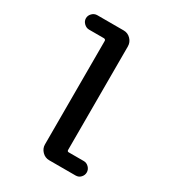

<svg xmlns="http://www.w3.org/2000/svg" viewBox="-176 -833 853 937"><g transform="rotate(30 250.0 -365.0)"><path d="M95.7 -649.4Q80.1 -649.4 67.4 -661.6Q54.7 -673.8 54.7 -689.9Q54.7 -706.1 66.9 -718.3Q79.1 -730.5 95.7 -730.5H244.1Q267.6 -730.5 284.2 -713.4Q300.8 -696.3 300.8 -672.9V-89.8Q300.8 -81.1 309.6 -81.1H394.5Q410.2 -81.1 422.4 -68.8Q434.6 -56.6 434.6 -40Q434.6 -24.4 423.3 -12.2Q412.1 0 394.5 0H246.1Q222.7 0 206.1 -17.1Q189.5 -34.2 189.5 -56.6V-639.6Q189.5 -648.4 179.7 -649.4Z"/></g></svg>

Font: Rounded Mgen+ 1mn medium
Style: Regular
Weight: 500
Designer: [Source Han Sans]
Ryoko NISHIZUKA  (kana & ideographs); Paul D. Hunt (Latin, Greek & Cyrillic); Wenlong ZHANG  (bopomofo
Version: Version 1.059.20150602